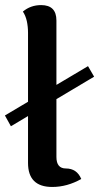

<svg xmlns="http://www.w3.org/2000/svg" viewBox="-43 -740 396 766"><path d="M182.1 -113.8Q182.1 -67.9 219.7 -67.9Q263.7 -67.9 281.2 -25.9Q224.6 5.9 165.5 5.9Q68.8 5.9 68.8 -89.8V-608.9Q68.8 -633.8 64 -655.8Q59.1 -677.7 48.3 -693.8Q79.1 -719.7 121.1 -719.7Q182.1 -719.7 182.1 -658.2ZM0.5 -236.3 -23.4 -279.3 308.1 -476.1 332.5 -434.1Z"/></svg>

Font: ALMAS
Style: Bold
Weight: 700
Designer: ALMAS Font/ by Husham Jawad Kadhim, derived from the Bainsely font by/ Paul James MIller
Foundry: High-Logic / Made with FontCreator
Version: Version 1.411;September 19, 2021;FontCreator 14.0.0.2814 32-